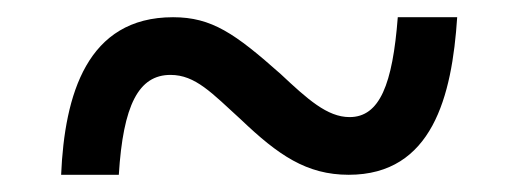

<svg xmlns="http://www.w3.org/2000/svg" viewBox="-20 -468 607 223"><path d="M51 -265H118C123 -346 141 -381 178 -381C207 -381 226 -360 260 -329C303 -288 336 -265 385 -265C482 -265 505 -356 511 -448H442C436 -370 421 -332 386 -332C360 -332 337 -353 306 -382C253 -429 226 -448 181 -448C81 -448 55 -358 51 -265Z"/></svg>

Font: Noto Serif Sinhala SemiBold
Style: Regular
Weight: 600
Designer: Jelle Bosma - Monotype Design Team
Foundry: Monotype Imaging Inc.
Version: Version 2.007